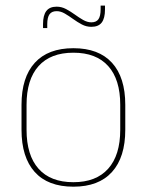

<svg xmlns="http://www.w3.org/2000/svg" viewBox="-20 -674 539 705"><path d="M249.5 11.5Q156 11.5 107.5 -42.5Q59 -96.5 59 -197.5V-289Q59 -390 107.8 -443.5Q156.5 -497 249.5 -497Q342.5 -497 391.2 -443.5Q440 -390 440 -289V-197.5Q440 -96.5 391.2 -42.5Q342.5 11.5 249.5 11.5ZM249.5 -5Q333 -5 377.2 -54.5Q421.5 -104 421.5 -197.5V-289Q421.5 -382 377.5 -431.2Q333.5 -480.5 249.5 -480.5Q165.5 -480.5 121.5 -431.2Q77.5 -382 77.5 -289V-197.5Q77.5 -104 121.5 -54.5Q165.5 -5 249.5 -5ZM315.5 -575.5Q297 -575.5 280.5 -584.2Q264 -593 248.5 -604.2Q233 -615.5 218 -624.2Q203 -633 188 -633Q170 -633 161.8 -621.5Q153.5 -610 153.5 -585V-571H138V-585.5Q138 -617.5 150 -633.5Q162 -649.5 188 -649.5Q206 -649.5 222.5 -640.8Q239 -632 254.5 -620.8Q270 -609.5 285.2 -600.8Q300.5 -592 315.5 -592Q333.5 -592 341.5 -603.5Q349.5 -615 349.5 -640V-653.5H365.5V-639Q365.5 -607 353.5 -591.2Q341.5 -575.5 315.5 -575.5Z"/></svg>

Font: Anek Tamil Thin
Style: Regular
Weight: 250
Designer: Aadarsh Rajan (Tamil), Yesha Goshar (Latin)
Foundry: Ek Type
Version: Version 1.003